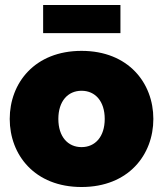

<svg xmlns="http://www.w3.org/2000/svg" viewBox="-20 -740 654 770"><path d="M463 -607V-720H153V-607ZM307 10C495 10 595 -119 595 -263C595 -407 495 -536 307 -536C119 -536 19 -407 19 -263C19 -119 119 10 307 10ZM214 -263C214 -334 252 -376 307 -376C362 -376 400 -334 400 -263C400 -192 362 -150 307 -150C252 -150 214 -192 214 -263Z"/></svg>

Font: Raleway Black
Style: Regular
Weight: 900
Designer: Matt McInerney, Pablo Impallari, Rodrigo Fuenzalida
Foundry: Matt McInerney, Pablo Impallari, Rodrigo Fuenzalida
Version: Version 3.000g; ttfautohint (v1.5) -l 8 -r 28 -G 28 -x 14 -D